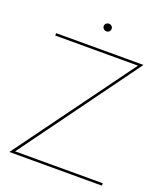

<svg xmlns="http://www.w3.org/2000/svg" viewBox="-146 -897 847 993"><g transform="rotate(20 278.0 -400.0)"><path d="M282.2 -757.8Q272.9 -757.8 266.4 -763.9Q259.8 -770 259.8 -779.8Q259.8 -788.1 266.4 -793.9Q272.9 -799.8 282.2 -799.8Q290.5 -799.8 296.9 -793.9Q303.2 -788.1 303.2 -779.8Q303.2 -770 297.1 -763.9Q291 -757.8 282.2 -757.8ZM23.9 0 496.1 -647H41V-660.2H522L50.8 -13.2H533.2V0Z"/></g></svg>

Font: Human Sans Thin
Style: Regular
Weight: 100
Designer: Tim Radville
Foundry: Continuum
Version: Version 1.000;FEAKit 1.0